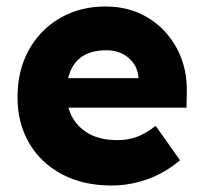

<svg xmlns="http://www.w3.org/2000/svg" viewBox="-20 -562 627 592"><path d="M324 10Q236 10 170.5 -25Q105 -60 69.5 -121.5Q34 -183 34 -262Q34 -345 69 -408Q104 -471 165.5 -506.5Q227 -542 305 -542Q379 -542 436 -507.5Q493 -473 525.5 -412.5Q558 -352 556 -274L555 -230H191Q204 -184 242.5 -157Q281 -130 342 -130Q375 -130 402 -140Q429 -150 460 -174L535 -68Q488 -28 433.5 -9Q379 10 324 10ZM308 -407Q211 -407 190 -321H407V-323Q404 -360 376.5 -383.5Q349 -407 308 -407Z"/></svg>

Font: Readex Pro
Style: Bold
Weight: 700
Designer: Bonnie Shaver-Troup, Thomas Jockin
Foundry: Lexend
Version: Version 1.203; ttfautohint (v1.8.3)